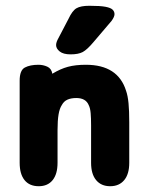

<svg xmlns="http://www.w3.org/2000/svg" viewBox="-20 -633 512 664"><path d="M161 -378Q158 -396 143.5 -402.5Q129 -409 113 -409Q84 -409 66 -399.5Q48 -390 48 -354V-70Q48 -31 65 -10Q82 11 114 11Q145 11 162 -10Q179 -31 179 -70V-183Q179 -216 182.5 -237Q186 -258 194 -270Q201 -283 213.5 -288.5Q226 -294 244 -294Q277 -294 287 -269Q292 -259 293.5 -242Q295 -225 295 -200V-70Q295 -31 312.5 -10Q330 11 361 11Q392 11 409.5 -10Q427 -31 427 -70V-210Q427 -250 424.5 -276Q422 -302 416 -319Q388 -409 277 -409Q241 -409 215 -402Q189 -395 161 -378ZM376 -584Q376 -593 369.5 -599.5Q363 -606 345 -609.5Q327 -613 289 -613Q259 -613 244.5 -604.5Q230 -596 217 -568L182 -501Q174 -487 174 -477Q174 -465 186.5 -455Q199 -445 224 -445Q251 -445 266 -453Q281 -461 303 -487L366 -561Q376 -575 376 -584Z"/></svg>

Font: Beiruti ExtraBold
Style: Regular
Weight: 800
Designer: Arlette Boutros
Foundry: Boutros
Version: Version 1.41